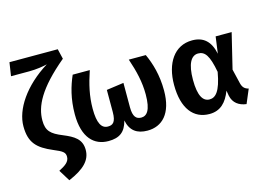

<svg xmlns="http://www.w3.org/2000/svg" viewBox="-127 -1051 2138 1540"><g transform="rotate(-15 942.0 -280.5)"><path d="M454 -800H53L36 -688H188C247 -688 308 -698 338 -706C138 -582 28 -413 28 -274C28 -137 85 -82 210 -29C285 2 303 16 303 52C303 94 267 118 214 145L272 239C401 184 462 124 462 37C462 -52 403 -87 316 -123C222 -161 187 -193 187 -280C187 -396 249 -528 474 -716Z M1124 -572H983C1019 -465 1042 -372 1042 -268C1042 -134 1005 -97 960 -97C920 -97 893 -120 893 -200V-403L750 -383V-200C750 -113 722 -97 683 -97C630 -97 601 -146 601 -266C601 -372 623 -465 659 -572H517C481 -490 451 -389 451 -260C451 -65 539 17 658 17C749 17 799 -19 822 -110C840 -21 895 17 982 17C1102 17 1192 -67 1192 -260C1192 -389 1161 -491 1124 -572Z M1513 -590C1364 -590 1281 -461 1281 -282C1281 -84 1365 17 1497 17C1588 17 1641 -39 1675 -129L1683 -84C1696 -23 1741 9 1803 17L1852 -99C1820 -107 1804 -123 1795 -157L1766 -279L1837 -572H1704L1685 -433C1663 -539 1607 -590 1513 -590ZM1532 -476C1588 -476 1620 -434 1646 -293C1618 -133 1575 -96 1527 -96C1473 -96 1438 -148 1438 -282C1438 -414 1474 -476 1532 -476Z"/></g></svg>

Font: Glow Sans TC Normal
Style: Bold
Weight: 700
Designer: Ryoko NISHIZUKA (kana, bopomofo & ideographs); Paul D. Hunt (Latin, Greek & Cyrillic); Sandoll Communications, Soo-young
Version: Version 0.93